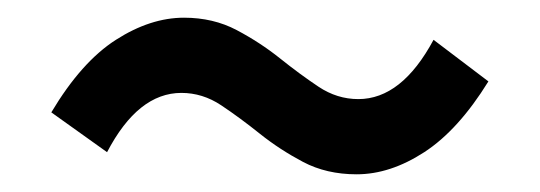

<svg xmlns="http://www.w3.org/2000/svg" viewBox="-20 -480 610 217"><path d="M383 -283Q349 -283 322.5 -297Q296 -311 273.5 -329Q251 -347 230 -361Q209 -375 185 -375Q136 -375 101 -308L38 -353Q72 -410 111 -435Q150 -460 188 -460Q221 -460 247.5 -446Q274 -432 296.5 -414Q319 -396 340 -382Q361 -368 385 -368Q434 -368 470 -435L532 -388Q498 -333 459.5 -308Q421 -283 383 -283Z"/></svg>

Font: Source Han Sans TC Medium
Style: Regular
Weight: 500
Designer: Ryoko NISHIZUKA Ë•øÂ°öÊ∂ºÂ≠ê (kana, bopomofo & ideographs); Paul D. Hunt (Latin, Greek & Cyrillic); Sandoll Communicatio
Foundry: Adobe
Version: Version 2.004;hotconv 1.0.118;makeotfexe 2.5.65603